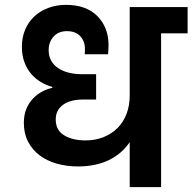

<svg xmlns="http://www.w3.org/2000/svg" viewBox="-20 -769 791 789"><path d="M300 -85Q254 -85 213.5 -96.5Q173 -108 143 -130.5Q113 -153 95.5 -186.5Q78 -220 78 -264Q78 -297 88.5 -322Q99 -347 116 -364.5Q133 -382 154 -393Q175 -404 195 -408V-412Q171 -418 148.5 -431.5Q126 -445 108.5 -465Q91 -485 80.5 -513Q70 -541 70 -577Q70 -616 83.5 -647.5Q97 -679 121 -701.5Q145 -724 178.5 -736.5Q212 -749 251 -749Q335 -749 380.5 -702.5Q426 -656 426 -584Q426 -576 425.5 -565Q425 -554 424 -546H328Q329 -555 329 -559.5Q329 -564 329 -568Q329 -600 309.5 -620.5Q290 -641 255 -641Q220 -641 200 -618.5Q180 -596 180 -563Q180 -537 191 -518.5Q202 -500 220.5 -488Q239 -476 264 -470Q289 -464 316 -464H375V-360H322Q268 -360 238.5 -338Q209 -316 209 -278Q209 -234 243.5 -213Q278 -192 332 -192Q372 -192 405.5 -205.5Q439 -219 463 -243Q487 -267 500 -301Q513 -335 513 -377V-740H751V-632H642V0H513V-185Q481 -137 427 -111Q373 -85 300 -85Z"/></svg>

Font: Poppins SemiBold
Style: Regular
Weight: 600
Designer: Ninad Kale (Devanagari), Jonny Pinhorn (Latin)
Foundry: Indian Type Foundry
Version: Version 3.002 2017